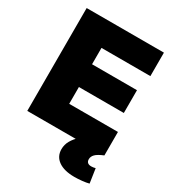

<svg xmlns="http://www.w3.org/2000/svg" viewBox="-219 -849 1062 1176"><g transform="rotate(30 312.0 -261.0)"><path d="M42.5 0V-727.5H588.9V-561.5H243.2V-445.8H561V-284.7H243.2V-166H587.9V0ZM494.6 206.1Q421.4 206.1 381.1 177.5Q340.8 148.9 340.8 98.1Q340.8 65.4 356.9 37.4Q373 9.3 398.4 -13.2L587.9 0Q547.4 16.6 532 32.5Q516.6 48.3 516.6 67.4Q516.6 83 525.4 90.8Q534.2 98.6 551.3 98.6Q559.1 98.6 566.2 97.4Q573.2 96.2 580.6 94.2L595.7 194.8Q576.2 200.2 547.1 203.1Q518.1 206.1 494.6 206.1Z"/></g></svg>

Font: Inter 24pt Black
Style: Regular
Weight: 900
Designer: Rasmus Andersson
Foundry: rsms
Version: Version 4.001;git-66647c0bb